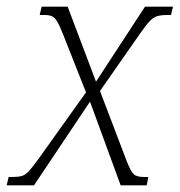

<svg xmlns="http://www.w3.org/2000/svg" viewBox="-53 -556 539 576"><path d="M-33 0 -27 -25H-16Q1 -25 12 -28Q23 -31 34 -43Q45 -55 63 -80L205 -279L137 -451Q126 -479 118.5 -491.5Q111 -504 102.5 -507.5Q94 -511 80 -511H66L72 -536H150L235 -311L382 -536H466L460 -511H449Q430 -511 418.5 -507.5Q407 -504 396 -492.5Q385 -481 367 -455L247 -283L327 -73Q339 -42 348 -33.5Q357 -25 380 -25H392L387 0H309L217 -251L49 0Z"/></svg>

Font: Noto Serif SemiCondensed ExtraLight
Style: Italic
Weight: 200
Width: 4
Italic angle: -12°
Designer: Monotype Design Team
Foundry: Monotype Imaging Inc.
Version: Version 2.013